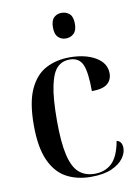

<svg xmlns="http://www.w3.org/2000/svg" viewBox="-86 -811 639 879"><g transform="rotate(-10 233.5 -371.5)"><path d="M266 10Q201 10 152 -16.5Q103 -43 75.5 -104Q48 -165 48 -268Q48 -374 76 -434.5Q104 -495 152.5 -520.5Q201 -546 263 -546Q336 -546 383.5 -518Q431 -490 431 -442Q431 -412 409.5 -394Q388 -376 337 -376Q337 -464 321 -500Q305 -536 261 -536Q227 -536 204 -513.5Q181 -491 168.5 -432.5Q156 -374 156 -269Q156 -170 169.5 -111Q183 -52 211.5 -26.5Q240 -1 285 -1Q333 -1 364.5 -30.5Q396 -60 409 -132Q434 -126 434 -94Q434 -71 416.5 -47Q399 -23 362 -6.5Q325 10 266 10ZM262 -634Q241 -634 226.5 -648Q212 -662 212 -693Q212 -726 226.5 -739.5Q241 -753 262 -753Q284 -753 299 -739.5Q314 -726 314 -693Q314 -662 299 -648Q284 -634 262 -634Z"/></g></svg>

Font: Noto Serif Display SemiCondensed Medium
Style: Regular
Weight: 500
Width: 4
Designer: Monotype Design Team
Foundry: Monotype Imaging Inc.
Version: Version 2.009